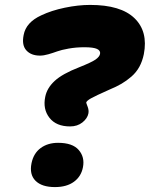

<svg xmlns="http://www.w3.org/2000/svg" viewBox="-20 -740 603 773"><path d="M262.2 -231Q206.1 -231 179 -265.9Q151.9 -300.8 162.1 -350.1Q168.9 -385.3 200 -414.1Q231 -442.9 298.8 -469.2Q348.1 -488.8 364.3 -500Q380.4 -511.2 382.8 -522.9Q385.3 -536.1 370.6 -543Q356 -549.8 319.8 -549.8Q286.1 -549.8 256.3 -544.4Q226.6 -539.1 210 -533Q193.4 -526.9 174.6 -521.5Q155.8 -516.1 141.1 -516.1Q105 -516.1 85.9 -537.4Q66.9 -558.6 75.2 -599.1Q84.5 -649.9 146 -678.2Q187 -697.8 241 -709Q294.9 -720.2 342.8 -720.2Q466.3 -720.2 521.5 -666.7Q576.7 -613.3 559.1 -522Q553.2 -493.2 540.8 -470.7Q528.3 -448.2 508.8 -431.4Q489.3 -414.6 468.8 -402.6Q448.2 -390.6 419.9 -378.9Q363.8 -354 346.2 -344Q328.6 -334 327.1 -327.1Q327.1 -325.2 332.8 -310.5Q338.4 -295.9 335.9 -283.2Q332 -263.2 311.8 -247.1Q291.5 -231 262.2 -231ZM201.2 13.2Q148.4 13.2 123 -12.2Q97.7 -37.6 106.9 -83Q115.2 -123 143.8 -144Q172.4 -165 213.9 -165Q272 -165 296.9 -136.2Q321.8 -107.4 314 -66.9Q307.1 -29.8 277.8 -8.3Q248.5 13.2 201.2 13.2Z"/></svg>

Font: Shantell Sans Normal
Style: Italic
Weight: 800
Italic angle: -11.31°
Designer: Stephen Nixon, Anya Danilova, Shantell Martin
Foundry: Arrow Type
Version: Version 1.006;[559af2be0]